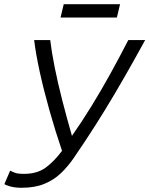

<svg xmlns="http://www.w3.org/2000/svg" viewBox="-20 -883 708 910"><path d="M82 7Q50 7 26.5 0Q3 -7 1 -11L28 -74Q37 -70 50 -64.5Q63 -59 94 -59Q155 -59 195 -87.5Q235 -116 274 -168Q242 -262 214.5 -359.5Q187 -457 168 -544Q149 -631 142 -693H218Q225 -635 239.5 -562.5Q254 -490 275 -408Q296 -326 321 -239Q366 -303 412 -377.5Q458 -452 502.5 -532.5Q547 -613 588 -693H668Q617 -600 570 -518Q523 -436 477 -361Q431 -286 382 -212Q355 -171 328 -132Q301 -93 268 -61.5Q235 -30 190 -11.5Q145 7 82 7ZM267 -800 282 -863H549L534 -800Z"/></svg>

Font: Ubuntu Sans Mono
Style: Italic
Weight: 400
Italic angle: -13.5°
Monospace: yes
Designer: Dalton Maag Ltd
Foundry: Dalton Maag Ltd
Version: Version 1.006